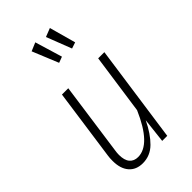

<svg xmlns="http://www.w3.org/2000/svg" viewBox="-247 -879 967 967"><g transform="rotate(-45 236.5 -396.0)"><path d="M64 -105Q64 -127 66 -139L120 -522H165L111 -137Q108 -119 108 -104Q108 -66 124 -47Q140 -28 169 -28Q258 -28 332 -199L378 -522H422L348 0H312L327 -132Q295 -66 256 -27.5Q217 11 164 11Q117 11 90.5 -19.5Q64 -50 64 -105ZM211 -803 255 -657 223 -645 166 -784ZM314 -802 353 -661 320 -650 268 -784Z"/></g></svg>

Font: Fira Sans Extra Condensed ExtraLight
Style: Italic
Weight: 275
Width: 3
Italic angle: -8°
Designer: Carrois Corporate & Edenspiekermann AG
Foundry: Carrois Corporate GbR & Edenspiekermann AG
Version: Version 4.203